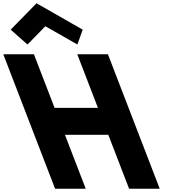

<svg xmlns="http://www.w3.org/2000/svg" viewBox="-260 -1158 1074 1178"><path d="M-194.5 -976 -91.4 -885 18.4 -997 214.6 -885 247.5 -976 -35.9 -1138ZM138.5 -331H404.5L532 0H720L402.2 -825H214.2L340.9 -496H74.9L-51.8 -825H-239.8L78 0H266Z"/></svg>

Font: Hussar
Style: BdOpOblFour
Weight: 700
Foundry: Cannot Into Space Fonts
Version: Version 2.00